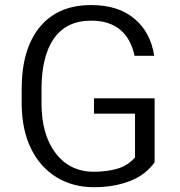

<svg xmlns="http://www.w3.org/2000/svg" viewBox="-20 -741 721 770"><path d="M356.9 -346.7V-285.2H521.5V-109.9L519.5 -107.4C501.5 -87.4 478.5 -72.8 450.7 -64.5C423.8 -56.6 392.1 -52.2 356.4 -52.2C292 -52.2 240.7 -77.1 202.6 -127.4C165 -176.8 146.5 -243.7 146.5 -327.1V-386.7C147 -473.1 163.6 -540.5 196.8 -587.4C230.5 -634.8 280.3 -658.2 345.7 -658.2C441.4 -658.2 500 -609.9 519.5 -517.1H598.6C588.4 -581.1 562 -630.4 519.5 -665.5C476.6 -702.6 418 -720.7 345.2 -720.7C256.8 -720.7 188.5 -691.4 140.1 -633.3C91.3 -574.2 66.9 -491.2 66.9 -383.8V-320.8C67.9 -254.4 79.6 -195.8 104 -146C152.3 -46.4 242.7 9.8 356 9.8C412.1 9.8 461.4 1 503.9 -16.1C544.4 -32.2 576.7 -57.1 600.1 -90.3V-346.7Z"/></svg>

Font: Shabnam Light
Style: Regular
Weight: 300
Foundry: DejaVu fonts team - Redesigned by Saber Rastikerdar - Based on Vazir font
Version: Version 5.0.1